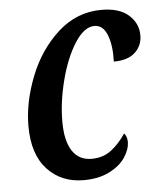

<svg xmlns="http://www.w3.org/2000/svg" viewBox="-45 -586 526 635"><g transform="rotate(-5 218.0 -268.0)"><path d="M41 -184Q41 -263 74.5 -348Q108 -433 170.5 -489.5Q233 -546 315 -546Q374 -546 405 -518.5Q436 -491 436 -451Q436 -417 412 -394.5Q388 -372 341 -372Q343 -425 329.5 -460Q316 -495 287 -495Q253 -495 222 -446.5Q191 -398 172.5 -326Q154 -254 154 -189Q154 -125 176 -91.5Q198 -58 240 -58Q278 -58 305 -78.5Q332 -99 354 -132Q358 -129 361 -121Q364 -113 364 -104Q364 -79 346.5 -52.5Q329 -26 293.5 -8Q258 10 208 10Q134 10 87.5 -40Q41 -90 41 -184Z"/></g></svg>

Font: Noto Serif CondSemiBold
Style: Italic
Weight: 600
Width: 3
Italic angle: -12°
Designer: Monotype Design Team
Foundry: Monotype Imaging Inc.
Version: Version 1.001